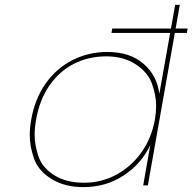

<svg xmlns="http://www.w3.org/2000/svg" viewBox="-20 -760 789 787"><path d="M108 -270Q123 -355 167 -417.5Q211 -480 277 -513.5Q343 -547 420 -547Q513 -547 568.5 -498.5Q624 -450 633 -375L698 -740H717L586 0H567L596 -166Q561 -90 488 -41.5Q415 7 322 7Q245 7 191 -26.5Q137 -60 119.5 -110Q102 -160 102 -205Q102 -236 108 -270ZM615 -270Q620 -299 620 -326Q620 -369 603 -416.5Q586 -464 536 -496.5Q486 -529 416 -529Q342 -529 282 -498Q222 -467 182 -408.5Q142 -350 128 -270Q122 -237 122 -207Q122 -166 137.5 -119.5Q153 -73 202 -42Q251 -11 325 -11Q395 -11 456 -43.5Q517 -76 559 -134.5Q601 -193 615 -270ZM749 -643 746 -625H437L440 -643Z"/></svg>

Font: Fz Poppins Thin
Style: Italic
Weight: 100
Italic angle: -10°
Designer: Ninad Kale (Devanagari), Jonny Pinhorn (Latin)
Foundry: Indian Type Foundry
Version: Vit hóa bi Vntype.Com & FontZin.Com